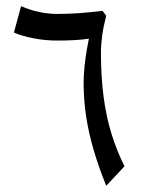

<svg xmlns="http://www.w3.org/2000/svg" viewBox="-20 -734 485 620"><path d="M323 -134Q298 -196 282 -251Q266 -306 258 -359Q250 -412 250 -468Q250 -490 253 -519.5Q256 -549 260.5 -574.5Q265 -600 267 -609Q247 -606 221.5 -604.5Q196 -603 165 -603Q125 -603 87 -610.5Q49 -618 25 -629L48 -714Q79 -701 108 -695Q137 -689 165 -689Q198 -689 234.5 -691.5Q271 -694 311 -699L323 -683Q314 -649 310 -619.5Q306 -590 306 -564Q306 -486 314.5 -421.5Q323 -357 340 -302Q357 -247 382 -197Z"/></svg>

Font: Noto Naskh Arabic UI
Style: Regular
Weight: 400
Designer: Monotype Design Team, David Williams, Mohamad Dakak and Nizar Qandah
Foundry: Monotype Imaging Inc.
Version: Version 2.014